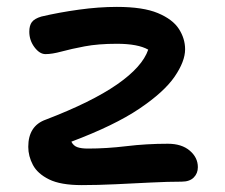

<svg xmlns="http://www.w3.org/2000/svg" viewBox="-20 -527 652 557"><path d="M217 10Q156 10 122.5 -6.5Q89 -23 75.5 -48.5Q62 -74 62 -101Q62 -162 113 -180Q246 -231 319.5 -282Q393 -333 410 -383Q380 -400 319 -400Q265 -400 225.5 -392.5Q186 -385 158.5 -377.5Q131 -370 112 -370Q95 -370 80 -390Q65 -410 65 -435Q65 -453 72.5 -463Q80 -473 100 -479Q151 -491 209 -499Q267 -507 319 -507Q395 -507 438 -489Q481 -471 499 -443Q517 -415 517 -384Q517 -349 486.5 -304.5Q456 -260 384 -211.5Q312 -163 187 -116Q193 -104 204.5 -100Q216 -96 235 -96Q289 -96 347 -103Q405 -110 467 -110Q507 -110 530.5 -90Q554 -70 554 -42Q554 -24 542 -12Q530 0 507 0Q468 0 418 2.5Q368 5 315.5 7.5Q263 10 217 10Z"/></svg>

Font: Shantell Sans Normal
Style: Regular
Weight: 500
Designer: Stephen Nixon, Anya Danilova, Shantell Martin
Foundry: Arrow Type
Version: Version 1.009;[a7da0bfa3]